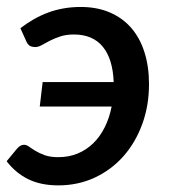

<svg xmlns="http://www.w3.org/2000/svg" viewBox="-20 -538 498 565"><path d="M40 -455Q59.5 -470 79.8 -481.5Q100 -493 121.5 -501Q143 -509 166.8 -513.2Q190.5 -517.5 217.5 -517.5Q266 -517.5 303.5 -501.2Q341 -485 366.5 -455.5Q392 -426 405.2 -384Q418.5 -342 418.5 -290.5Q418.5 -227 398.5 -172.5Q378.5 -118 343 -78Q307.5 -38 258.5 -15.2Q209.5 7.5 151.5 7.5Q100.5 7.5 63.5 -10.5Q26.5 -28.5 -0.5 -63.5L30.5 -101Q34.5 -105.5 39.5 -108.8Q44.5 -112 50.5 -112Q58 -112 65.8 -106.2Q73.5 -100.5 84.8 -93.8Q96 -87 112 -81.2Q128 -75.5 151.5 -75.5Q182.5 -75.5 208.5 -86.2Q234.5 -97 254.5 -116.5Q274.5 -136 288.2 -163.5Q302 -191 308.5 -224.5H97L105.5 -296.5H314.5Q312 -364.5 282.5 -400.5Q253 -436.5 197.5 -436.5Q175 -436.5 157.5 -430.8Q140 -425 126.5 -418Q113 -411 102.8 -405.2Q92.5 -399.5 83.5 -399.5Q71.5 -400 66.2 -404.2Q61 -408.5 58.5 -414Z"/></svg>

Font: Lato Semibold
Style: Italic
Weight: 600
Italic angle: -7°
Designer: Lukasz Dziedzic
Foundry: tyPoland Lukasz Dziedzic
Version: Version 2.006; 2014-01-15